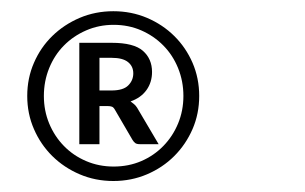

<svg xmlns="http://www.w3.org/2000/svg" viewBox="-20 -710 547 344"><path d="M28.8 -538.1Q28.8 -569.8 40.8 -597.4Q52.7 -625 73.7 -645.5Q94.7 -666 122.8 -678Q150.9 -689.9 183.1 -689.9Q215.3 -689.9 243.4 -678Q271.5 -666 292.2 -645.5Q313 -625 325 -597.4Q336.9 -569.8 336.9 -538.1Q336.9 -506.3 325 -478.8Q313 -451.2 292.2 -430.4Q271.5 -409.7 243.4 -397.7Q215.3 -385.7 183.1 -385.7Q150.9 -385.7 122.8 -397.7Q94.7 -409.7 73.7 -430.4Q52.7 -451.2 40.8 -478.8Q28.8 -506.3 28.8 -538.1ZM58.6 -538.1Q58.6 -511.7 68.1 -488.8Q77.6 -465.8 94.5 -448.5Q111.3 -431.2 134.3 -421.4Q157.2 -411.6 183.6 -411.6Q210.4 -411.6 233.2 -421.4Q255.9 -431.2 272.7 -448.5Q289.6 -465.8 299.1 -488.8Q308.6 -511.7 308.6 -538.1Q308.6 -564.5 299.1 -587.9Q289.6 -611.3 272.7 -628.4Q255.9 -645.5 233.2 -655.5Q210.4 -665.5 183.6 -665.5Q157.2 -665.5 134.3 -655.5Q111.3 -645.5 94.5 -628.4Q77.6 -611.3 68.1 -587.9Q58.6 -564.5 58.6 -538.1ZM158.2 -520V-451.7H122.1V-633.3H180.2Q219.7 -633.3 236.1 -618.9Q252.4 -604.5 252.4 -581.1Q252.4 -562.5 242.4 -548.6Q232.4 -534.7 213.9 -528.3Q217.3 -525.9 220.2 -523.4Q223.1 -521 225.6 -517.1L264.2 -451.7H230.5Q225.1 -451.7 222.4 -453.6Q219.7 -455.6 217.3 -459.5L186 -513.2Q183.6 -517.6 180.7 -518.8Q177.7 -520 172.4 -520ZM158.2 -547.9H179.7Q200.7 -547.9 209.7 -556.9Q218.8 -565.9 218.8 -578.6Q218.8 -591.3 209.2 -598.9Q199.7 -606.4 180.2 -606.4H158.2Z"/></svg>

Font: Carlito
Style: Regular
Weight: 400
Designer: Lukasz Dziedzic
Foundry: tyPoland Lukasz Dziedzic
Version: Version 1.103; Beta1; all basic design good, some composites